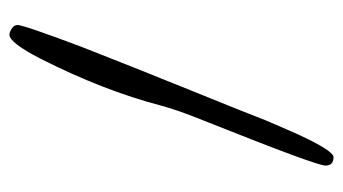

<svg xmlns="http://www.w3.org/2000/svg" viewBox="-180 -529 727 407"><g transform="rotate(-90 183.5 -325.5)"><path d="M54 18Q36 18 36 1Q36 -18 127 -246L140 -279Q154 -315 163 -347Q195 -470 263 -604Q296 -668 313 -669Q319 -669 326.5 -664Q334 -659 334 -652Q334 -645 321 -607.5Q308 -570 288 -517L243 -403L196 -286L156 -187L132 -126L113 -82Q102 -56 91 -34Q65 18 54 18Z"/></g></svg>

Font: Miltonian Tattoo
Style: Regular
Weight: 400
Designer: Pablo Impallari
Foundry: Pablo Impallari
Version: Version 1.008